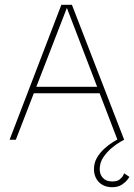

<svg xmlns="http://www.w3.org/2000/svg" viewBox="-20 -583 560 801"><path d="M448 198Q424 198 407 188Q390 178 381 161Q372 144 372 123Q372 97 384 76Q396 55 414.5 38Q433 21 451 10Q469 -1 481 -7Q493 -13 493 -13L498 0Q498 0 482.5 8.5Q467 17 447 33.5Q427 50 411.5 72.5Q396 95 396 123Q396 145 409.5 159.5Q423 174 448 174Q469 174 479.5 165.5Q490 157 494 148.5Q498 140 498 140L520 155Q520 155 512.5 165.5Q505 176 489 187Q473 198 448 198ZM20 0 236 -563H280L498 0H470L259 -550L46 0ZM115 -194 126 -221H391L402 -194Z"/></svg>

Font: Darker Grotesque Light
Style: Regular
Weight: 300
Designer: Gabriel Lam
Foundry: TypeRant
Version: Version 1.000;gftools[0.9.28]